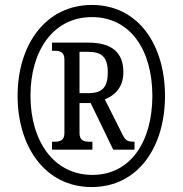

<svg xmlns="http://www.w3.org/2000/svg" viewBox="-20 -745 738 775"><path d="M350 10C537 10 646 -151 646 -358C646 -563 539 -725 351 -725C163 -725 51 -563 51 -358C51 -156 160 10 350 10ZM353 -39C198 -39 103 -174 103 -359C103 -540 195 -676 351 -676C506 -676 595 -543 595 -358C595 -174 507 -39 353 -39ZM190 -141H353V-173H341C320 -173 301 -177 301 -208V-329H346L437 -141H523V-173C496 -173 487 -177 476 -199L403 -344C441 -359 478 -390 478 -454C478 -533 431 -573 337 -573H190V-540H200C221 -540 240 -536 240 -505V-208C240 -177 221 -173 200 -173H190ZM336 -369H301V-536H333C392 -536 415 -514 415 -453C415 -396 396 -369 336 -369Z"/></svg>

Font: Noto Serif Devanagari ExtraCondensed ExtraBold
Style: Regular
Weight: 800
Width: 2
Designer: Universal Thirst, Indian Type Foundry and the Monotype Design Team
Foundry: Monotype Imaging Inc.
Version: Version 2.004